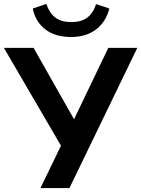

<svg xmlns="http://www.w3.org/2000/svg" viewBox="-37 -964 724 984"><path d="M287.4 -241.9V-197L-17.1 -718.8H135L357.4 -326.4H329.8L518.1 -718.8H666.7L318.8 0H170.2ZM130.9 -920.4 200.2 -943.8Q217.5 -895.3 247.8 -873Q278.1 -850.8 328.6 -850.8Q379.4 -850.8 409.8 -873.5Q440.2 -896.2 455.6 -942.9L523.4 -920.4Q506.3 -852.1 455.3 -813.2Q404.3 -774.4 328.1 -774.4Q244.4 -774.4 194.1 -814.3Q143.8 -854.2 130.9 -920.4Z"/></svg>

Font: Min Sans VF VF
Style: Regular
Weight: 400
Designer: Jinseong-Kim, NotoSansCJK, Nunito
Foundry: Jinseong-Kim
Version: Version 1.420;Glyphs 3.1.2 (3151)